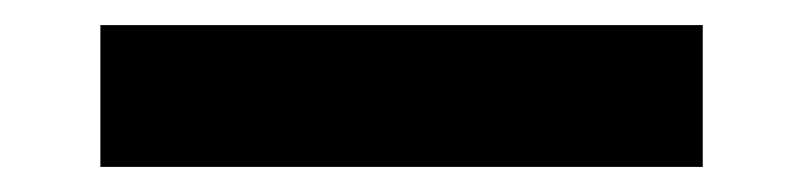

<svg xmlns="http://www.w3.org/2000/svg" viewBox="-20 5 640 153"><path d="M60 138V25H540V138Z"/></svg>

Font: Atlassian Mono
Style: Regular
Weight: 400
Monospace: yes
Designer: Philipp Nurullin, Konstantin Bulenkov
Foundry: Modifications by Atlassian Pty Ltd, manufactured by JetBrains
Version: Version 2.304